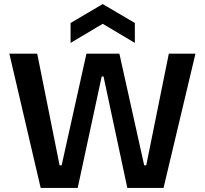

<svg xmlns="http://www.w3.org/2000/svg" viewBox="-20 -924 1007 944"><path d="M180 0 26 -660H163L273 -111H283L405 -660H567L689 -111H699L810 -660H941L784 0H606L489 -548H480L362 0ZM327 -713V-811L485 -904L643 -811V-713L485 -807Z"/></svg>

Font: Bricolage Grotesque 20pt SemiBold
Style: Regular
Weight: 600
Version: Version 1.001;gftools[0.9.33.dev8+g029e19f]